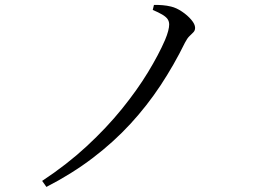

<svg xmlns="http://www.w3.org/2000/svg" viewBox="-20 -728 1040 768"><path d="M148.6 -4.4Q247.2 -69.3 327 -143.2Q406.7 -217 467.9 -292.7Q529 -368.3 572 -439.1Q615 -509.9 640.2 -568.2Q648.8 -588.6 652.7 -604Q656.7 -619.4 656.7 -629.8Q656.7 -642.5 650.2 -651.8Q643.7 -661 629 -669.7Q614.3 -678.4 591 -688.3L595.8 -708.3Q613.5 -708.6 630.6 -707.2Q647.6 -705.8 664.4 -701.7Q685.8 -696.6 708 -681.6Q730.2 -666.7 745.3 -648.8Q760.4 -630.9 760.4 -616.8Q760.4 -606.1 753.8 -599.2Q747.2 -592.3 738.1 -583.7Q728.9 -575.1 719.7 -557.1Q676.1 -468.2 622.4 -386.8Q568.7 -305.5 502.1 -233Q435.5 -160.6 352.3 -97.1Q269.1 -33.6 165.7 19.7Z"/></svg>

Font: Noto Serif KR ExtraLight
Style: Regular
Weight: 200
Designer: Ryoko NISHIZUKA 西塚涼子 (kana & ideographs); Frank Grießhammer (Latin, Greek & Cyrillic); Wenlong ZHANG 张文龙 (bopomofo); San
Foundry: Adobe
Version: Version 2.002-H1;hotconv 1.1.0;makeotfexe 2.6.0